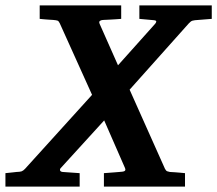

<svg xmlns="http://www.w3.org/2000/svg" viewBox="-64 -691 804 711"><path d="M658.2 -616.2Q647.5 -615.2 642.3 -611.1Q637.2 -606.9 634.8 -604L416 -358.9L546.9 -65.9Q550.8 -58.6 554.9 -56.9Q559.1 -55.2 564.9 -54.2Q573.2 -53.7 582 -53.2Q589.8 -52.7 599.9 -51.8Q609.9 -50.8 621.1 -49.8V0H320.8V-49.8Q330.6 -50.8 340.8 -51.3Q351.1 -51.8 359.4 -52.7Q368.7 -53.7 377.9 -54.2Q383.8 -54.7 388.4 -55.2Q393.1 -55.7 396.2 -57.1Q399.4 -58.6 400.1 -61.3Q400.9 -64 398.9 -68.8L321.8 -245.1L161.1 -68.8Q157.2 -64.9 158.4 -60.1Q159.7 -55.2 168 -54.2L231 -49.8V0H-43.9V-49.8Q-37.1 -50.8 -29.5 -51.3Q-22 -51.8 -16.1 -52.7Q-9.3 -53.7 -2.9 -54.2Q3.4 -54.7 7.8 -54.9Q12.2 -55.2 15.6 -56.4Q19 -57.6 22 -59.8Q24.9 -62 28.8 -65.9L276.9 -339.8L157.2 -605Q153.3 -613.3 148.7 -614.7Q144 -616.2 132.8 -617.2Q125 -617.2 116.7 -618.2Q109.9 -618.7 100.8 -619.4Q91.8 -620.1 83 -621.1V-670.9H384.8V-621.1Q372.6 -620.1 361.1 -619.4Q349.6 -618.7 339.8 -618.2Q328.6 -617.7 318.8 -617.2Q312 -617.2 306.6 -614Q301.3 -610.8 305.2 -602.1L373 -449.2L509.8 -602.1Q513.7 -606 514.6 -610.6Q515.6 -615.2 505.9 -616.2L452.1 -621.1V-670.9H720.2V-621.1Z"/></svg>

Font: Charis SIL Afr
Style: Bold Italic
Weight: 700
Italic angle: -11°
Foundry: SIL International
Version: Version 5.000